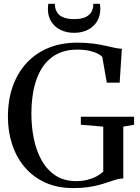

<svg xmlns="http://www.w3.org/2000/svg" viewBox="-20 -975 732 1006"><path d="M363.5 10.5Q281.5 10.5 217.8 -18.2Q154 -47 110.2 -98.2Q66.5 -149.5 44 -217.2Q21.5 -285 21.5 -362.5Q21.5 -452 47.2 -523.8Q73 -595.5 120.8 -646.5Q168.5 -697.5 235.2 -724.5Q302 -751.5 384 -751.5Q429 -751.5 465 -747Q501 -742.5 529.2 -736Q557.5 -729.5 579.5 -724.8Q601.5 -720 618.5 -719.5L607 -542H539.5L516 -676Q509 -685 492.5 -693.8Q476 -702.5 449 -708.8Q422 -715 384.5 -715Q306.5 -715 253.2 -676Q200 -637 172.5 -562.2Q145 -487.5 144.5 -379Q144.5 -312 157.2 -248.8Q170 -185.5 198 -135.2Q226 -85 270.8 -55.5Q315.5 -26 379.5 -26Q409.5 -26 436.2 -32.5Q463 -39 484.5 -50.2Q506 -61.5 521 -75.5V-311.5L403.5 -321.5V-363.5H682.5V-321.5L626 -311.5V-40Q607 -39.5 588.5 -34.2Q570 -29 549 -21.5Q528 -14 501.8 -6.8Q475.5 0.5 441.8 5.5Q408 10.5 363.5 10.5ZM368.5 -803Q329.5 -803 298.5 -817.8Q267.5 -832.5 249.2 -860.8Q231 -889 231 -929Q231 -936.5 231.5 -942.2Q232 -948 233 -955H267.5Q267.5 -951 268 -946Q268.5 -941 269 -936.5Q273 -917 284.5 -903.2Q296 -889.5 316.8 -882.2Q337.5 -875 368.5 -875Q399.5 -875 420 -882.2Q440.5 -889.5 452.2 -903.2Q464 -917 467.5 -936.5Q468.5 -941 468.8 -946Q469 -951 469 -955H503.5Q504.5 -948 505 -942.2Q505.5 -936.5 505.5 -929Q505.5 -889 487.2 -860.8Q469 -832.5 438 -817.8Q407 -803 368.5 -803Z"/></svg>

Font: Merriweather 96pt
Style: Regular
Weight: 400
Version: Version 2.100